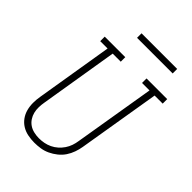

<svg xmlns="http://www.w3.org/2000/svg" viewBox="-259 -1020 1143 1143"><g transform="rotate(45 312.5 -448.0)"><path d="M249 8Q221 8 193.5 2.5Q166 -3 143.5 -17Q121 -31 105.5 -52.5Q90 -74 83 -100Q76 -126 76 -154.5Q76 -183 81 -211L161 -697H99V-735H272V-697H204L123 -204Q119 -182 118.5 -160Q118 -138 123 -118Q128 -98 139.5 -80.5Q151 -63 168 -51.5Q185 -40 206.5 -35Q228 -30 249 -30Q271 -30 292 -34Q313 -38 333 -47.5Q353 -57 370 -72Q387 -87 399.5 -105.5Q412 -124 419 -144.5Q426 -165 429 -186L514 -697H451V-735H625V-697H557L471 -179Q467 -154 458 -128.5Q449 -103 434 -80.5Q419 -58 397 -40.5Q375 -23 350.5 -11.5Q326 0 300 4Q274 8 249 8ZM540 -866H240V-904H540Z"/></g></svg>

Font: Iosevka Slab XLtEx
Style: Italic
Weight: 200
Width: 7
Italic angle: -9°
Monospace: yes
Designer: Belleve Invis
Foundry: Belleve Invis
Version: Version 11.1.0; ttfautohint (v1.8.3)